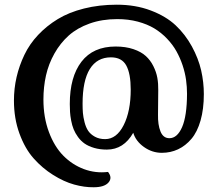

<svg xmlns="http://www.w3.org/2000/svg" viewBox="-20 -684 931 814"><path d="M377 109.9Q337.9 110.4 294.4 98.4Q251 86.4 205.1 57.6Q159.2 28.8 122.6 -12.5Q85.9 -53.7 62.5 -117.7Q39.1 -181.6 39.1 -257.8Q39.1 -308.6 50.3 -357.2Q61.5 -405.8 83.5 -451.7Q105.5 -497.6 141.6 -535.9Q177.7 -574.2 224.9 -603Q272 -631.8 336.2 -647.9Q400.4 -664.1 475.1 -664.1Q554.7 -664.1 619.1 -639.6Q683.6 -615.2 724.6 -576.7Q765.6 -538.1 793.5 -487.1Q821.3 -436 832.8 -385.7Q844.2 -335.4 844.2 -285.2Q844.2 -221.7 830.3 -173.1Q816.4 -124.5 791.5 -95.2Q766.6 -65.9 734.9 -51Q703.1 -36.1 666 -36.1Q625 -36.1 590.3 -60.8Q555.7 -85.4 544.9 -121.1Q504.4 -49.8 433.1 -49.8Q403.3 -49.8 379.2 -56.9Q355 -64 338.9 -75.2Q322.8 -86.4 310.8 -103Q298.8 -119.6 292.2 -136Q285.6 -152.3 281.7 -172.9Q277.8 -193.4 276.9 -209.2Q275.9 -225.1 275.9 -243.2Q275.9 -357.9 325.4 -422.4Q375 -486.8 470.2 -486.8Q512.7 -486.8 545.7 -475.6Q578.6 -464.4 598.1 -446.5Q617.7 -428.7 630.1 -403.8Q642.6 -378.9 647 -354.2Q651.4 -329.6 650.9 -301.8L649.9 -198.2Q648.9 -155.3 660.4 -126.7Q671.9 -98.1 698.2 -98.1Q731.4 -98.1 752 -145Q772.5 -191.9 772.9 -286.1Q772.9 -315.4 768.8 -345.5Q764.6 -375.5 754.2 -407Q743.7 -438.5 728 -466.6Q712.4 -494.6 688.2 -520Q664.1 -545.4 634.3 -563.5Q604.5 -581.5 564.2 -592.3Q523.9 -603 477.1 -603Q412.6 -603 359.9 -584.2Q307.1 -565.4 271.2 -533.2Q235.4 -501 210.7 -457Q186 -413.1 175 -364.3Q164.1 -315.4 164.1 -262.2Q164.1 -186.5 187.3 -124.5Q210.4 -62.5 248.5 -23.9Q286.6 14.6 335.9 33Q385.3 51.3 438 44.9Q457.5 69.8 439.9 89.8Q422.4 109.9 377 109.9ZM330.1 -244.1Q330.1 -222.2 331.5 -204.8Q333 -187.5 338.6 -165.5Q344.2 -143.6 354 -129.2Q363.8 -114.7 382.1 -104.5Q400.4 -94.2 425.8 -94.2Q474.1 -94.2 504.2 -153.3Q534.2 -212.4 534.2 -304.2Q534.2 -371.6 515.4 -406.2Q496.6 -440.9 450.2 -440.9Q391.6 -440.9 360.8 -391.4Q330.1 -341.8 330.1 -244.1Z"/></svg>

Font: Arima
Style: Bold
Weight: 700
Designer: Joana Correia and Natanael Gama
Foundry: NDISCOVER
Version: Version 1.100;Glyphs 3.1.2 (3151)